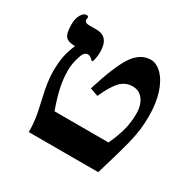

<svg xmlns="http://www.w3.org/2000/svg" viewBox="-134 -727 872 866"><g transform="rotate(30 302.0 -294.0)"><path d="M551.8 -333Q551.8 -294.4 547.6 -261.7Q543.5 -229 533.2 -186.3Q522.9 -143.6 480 0H118.2Q118.2 -32.7 114.5 -62.7Q110.8 -92.8 95.2 -160.2Q76.2 -239.3 76.2 -292Q76.2 -339.4 83 -372.3Q89.8 -405.3 105 -439.9Q68.4 -439.9 55.2 -455.8Q42 -471.7 42 -517.1Q42 -546.9 53.5 -567.4Q64.9 -587.9 80.1 -587.9Q90.8 -587.9 90.8 -580.1L88.9 -569.8Q88.9 -553.2 113.8 -553.2H151.9Q216.8 -553.2 216.8 -473.1Q216.8 -455.6 213.1 -437.7Q209.5 -419.9 205.1 -419.9Q202.1 -419.9 200.2 -422.4Q187 -437 175.8 -437Q163.1 -437 155.5 -427.2Q147.9 -417.5 139.9 -387.5Q131.8 -357.4 131.8 -329.1Q131.8 -287.6 140.9 -244.1Q149.9 -200.7 171.9 -139.2H453.1Q475.6 -188 486.3 -228.3Q497.1 -268.6 497.1 -314Q497.1 -358.9 476.6 -386Q456.1 -413.1 421.9 -413.1Q385.3 -413.1 359.4 -386.7Q333.5 -360.4 304.2 -295.9L262.2 -311Q306.2 -452.1 343.3 -505.1Q380.4 -558.1 433.1 -558.1Q462.9 -558.1 491 -529.8Q519 -501.5 535.4 -450.7Q551.8 -399.9 551.8 -333Z"/></g></svg>

Font: Liberation Serif
Style: Bold
Weight: 700
Designer: Steve Matteson
Foundry: Ascender Corporation
Version: Version 2.1.5